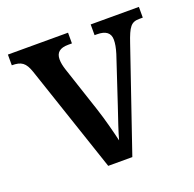

<svg xmlns="http://www.w3.org/2000/svg" viewBox="-101 -639 747 741"><g transform="rotate(-20 272.5 -268.0)"><path d="M74 -440 222 0H321L463 -415C484 -477 495 -492 529 -492H543V-536H345V-492H355C391 -492 409 -478 409 -450C409 -435 406 -418 399 -395L336 -205C320 -158 302 -105 295 -78C287 -112 272 -172 256 -220L194 -407C189 -423 186 -436 186 -450C186 -478 202 -492 237 -492H252V-536H5V-492C44 -492 60 -481 74 -440Z"/></g></svg>

Font: Noto Serif Myanmar SemiCondensed Medium
Style: Regular
Weight: 500
Width: 4
Designer: Ben Mitchell and the Monotype Design Team
Foundry: Monotype Imaging Inc.
Version: Version 2.106